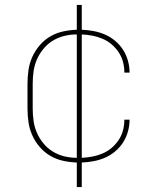

<svg xmlns="http://www.w3.org/2000/svg" viewBox="-20 -648 640 775"><path d="M290 107V8Q262 7 234.5 1Q207 -5 183 -19Q159 -33 140.5 -54.5Q122 -76 110.5 -101.5Q99 -127 95 -154.5Q91 -182 91 -210V-310Q91 -338 95 -365.5Q99 -393 110.5 -418.5Q122 -444 140.5 -465.5Q159 -487 183 -501Q207 -515 234.5 -521Q262 -527 290 -528V-628H310V-528Q335 -527 358.5 -522.5Q382 -518 404 -508.5Q426 -499 445 -483Q464 -467 477 -446.5Q490 -426 496.5 -402.5Q503 -379 503 -355H482Q482 -377 476.5 -398Q471 -419 459 -437Q447 -455 430.5 -469Q414 -483 394 -491.5Q374 -500 353 -504Q332 -508 310 -509V-11Q332 -12 353 -16Q374 -20 394 -28.5Q414 -37 430.5 -51Q447 -65 459 -83Q471 -101 476.5 -122Q482 -143 482 -165H503Q503 -141 496.5 -117.5Q490 -94 477 -73.5Q464 -53 445 -37Q426 -21 404 -11.5Q382 -2 358.5 2.5Q335 7 310 8V107ZM290 -11V-509Q264 -509 239.5 -503Q215 -497 193.5 -484Q172 -471 155.5 -451Q139 -431 129 -408Q119 -385 115.5 -360Q112 -335 112 -310V-210Q112 -185 115.5 -160Q119 -135 129 -112Q139 -89 155.5 -69Q172 -49 193.5 -36Q215 -23 239.5 -17Q264 -11 290 -11Z"/></svg>

Font: Iosevka Aile Thin
Style: Regular
Weight: 100
Designer: Belleve Invis
Foundry: Belleve Invis
Version: Version 31.1.0; ttfautohint (v1.8.4)